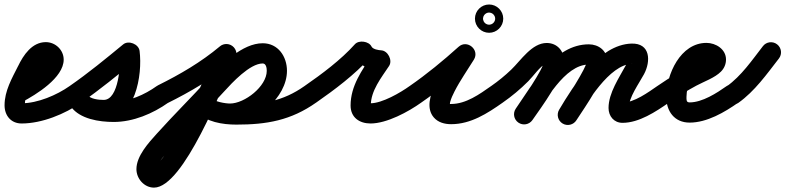

<svg xmlns="http://www.w3.org/2000/svg" viewBox="-54 -497 3498 855"><path d="M-17.3 -61.1C-5.7 -39.1 21.6 -30.7 43.6 -42.3C106.9 -75.7 229.6 -150.6 229.6 -231.5C229.6 -274.7 192.7 -309.4 150 -309.4C88.5 -309.4 50.2 -251.9 26.5 -202.5C26.5 -202.5 26.5 -202.7 26.6 -202.9C26.7 -203.1 26.8 -203.3 26.8 -203.3C-1.1 -147.9 -33.7 -92.1 -33.7 -28.1C-33.7 17.4 -5.2 52.9 42.3 52.9C132.6 52.9 235.4 10.8 307.9 -40.2C328.2 -54.5 333.1 -82.6 318.8 -102.9C304.5 -123.2 276.4 -128.1 256.1 -113.8C256.1 -113.8 256.1 -113.8 256.1 -113.8C198.9 -73.6 113.9 -37.1 42.3 -37.1C40.5 -37.1 45.8 -36.1 47.4 -35.2C53.5 -31.8 56.3 -20.8 56.3 -28.1C56.3 -75.4 86.3 -121.3 107.2 -162.7C107.2 -162.7 107.3 -162.9 107.4 -163.1C107.5 -163.3 107.5 -163.5 107.5 -163.5C112.6 -173.9 135.5 -219.4 150 -219.4C150.9 -219.4 148.3 -219.4 147.4 -219.6C145.6 -220 144 -221.1 142.8 -222.6C141.5 -224.1 140.6 -225.8 140.1 -227.7C139.7 -229.3 139.6 -231.8 139.6 -231.5C139.6 -205 28 -135.9 1.5 -121.9C-20.4 -110.3 -28.8 -83.1 -17.2 -61.1Z M245 -51.3C259.2 -30.9 287.2 -25.9 307.7 -40C391.9 -98.5 472.5 -164.6 551.6 -229.7C563.6 -239.6 544.3 -254.6 522.5 -263.2C500.7 -271.9 476.4 -274.2 478.4 -258.8C484.1 -213.4 475.5 -52.1 407.8 -52.1C386.3 -52.1 348.4 -55.5 334.8 -74.9C317.6 -99.4 290.5 -98.8 272.1 -85.8C253.7 -72.9 243.9 -47.7 261.2 -23.1C300.9 33.4 388.5 46.1 452.5 46.1C538.7 46.1 626.6 9.3 696.2 -40.4C716.4 -54.8 721.1 -82.9 706.6 -103.2C692.2 -123.4 664.1 -128.1 643.8 -113.6C589.8 -75 519.7 -43.9 452.5 -43.9C423.1 -43.9 353.8 -47.9 334.8 -74.9C317.6 -99.4 290.5 -98.8 272.1 -85.8C253.7 -72.9 243.9 -47.7 261.2 -23.1C293.6 23 354.3 37.9 407.8 37.9C548.8 37.9 581.2 -162.9 567.6 -270.1C565.7 -285.5 553.4 -297.7 538.5 -303.6C523.7 -309.5 506.4 -309.1 494.4 -299.2C417.2 -235.6 338.6 -171 256.3 -114C235.9 -99.8 230.9 -71.8 245 -51.3Z M690 -36.7C690 -36.7 690 -36.7 690 -36.7C795 -88.8 892.6 -146.1 982.8 -221.5C1001.9 -237.4 1004.5 -265.8 988.5 -284.8C972.6 -303.9 944.2 -306.5 925.2 -290.5C925.2 -290.5 925.2 -290.5 925.2 -290.5C840.4 -219.7 748.7 -166.3 650 -117.3C627.7 -106.3 618.6 -79.3 629.7 -57C640.7 -34.7 667.7 -25.6 690 -36.7ZM913.2 -275C913.2 -275 913.2 -275 913.2 -275C860.7 -162.4 813.2 -47.6 755.6 62.8C726.2 119.3 694.4 181.3 651.5 229C645.5 235.5 637.7 248.5 631.8 248.5C630.3 248.5 634.7 248.6 636.1 248.8C639.9 249.5 642.7 251.3 643.4 255.3C643.5 255.7 643.5 256.7 643.5 256.3C643.5 229.1 694.5 176.9 711.4 158.1C787.3 73.9 868.2 -5.8 944.3 -89.8C979 -128 1058.6 -214.4 1115.9 -214.4C1131.3 -214.4 1133.9 -193.4 1133.9 -181.7C1133.9 -112.2 1035.2 -36 970.5 -36C948.2 -36 900.8 -44.2 885.4 -61.2C868.7 -79.6 840.2 -81 821.8 -64.4C803.4 -47.7 802 -19.2 818.6 -0.8C852.9 37.1 921.5 54 970.5 54C1084.6 54 1223.9 -61.8 1223.9 -181.7C1223.9 -245.3 1184.5 -304.4 1115.9 -304.4C1025.4 -304.4 933.9 -212.2 877.7 -150.2C801.4 -66.2 720.5 13.6 644.6 97.9C607.7 138.8 553.5 197.6 553.5 256.3C553.5 298.6 588.2 338.5 631.8 338.5C763.7 338.5 935.1 -109.1 994.8 -237C1005.3 -259.5 995.5 -286.3 973 -296.8C950.5 -307.3 923.7 -297.5 913.2 -275ZM820.6 -63.2C802.8 -45.9 802.4 -17.4 819.8 0.4C864.5 46.3 936.8 57.9 998.2 57.9C1134.1 57.9 1241.1 39.2 1353.9 -40.2C1374.2 -54.5 1379.1 -82.6 1364.8 -102.9C1350.5 -123.2 1322.4 -128.1 1302.1 -113.8C1204.7 -45.3 1115.6 -32.1 998.2 -32.1C963.7 -32.1 910 -35.9 884.2 -62.4C866.9 -80.2 838.4 -80.6 820.6 -63.2Z M1353.7 -40C1353.7 -40 1353.7 -40 1353.7 -40C1436.5 -97.6 1526 -164.8 1593.5 -239.9C1602.3 -249.8 1580.9 -258.3 1558.8 -261.3C1536.7 -264.4 1513.8 -262 1519.6 -250.2C1541.5 -205.6 1591.5 -185.6 1638.6 -183.1C1653.7 -182.3 1649 -206 1638.5 -226.8C1628.1 -247.5 1611.8 -265.4 1603.4 -252.8C1557.5 -183.3 1507.2 -114.6 1507.2 -27.1C1507.2 25.9 1546.5 52.9 1596.1 52.9C1668.6 52.9 1764.7 0.8 1822.2 -40.4C1842.4 -54.9 1847.1 -83 1832.6 -103.2C1818.1 -123.4 1790 -128.1 1769.8 -113.6C1769.8 -113.6 1769.8 -113.6 1769.8 -113.6C1728.8 -84.2 1647.8 -37.1 1596.1 -37.1C1594.3 -37.1 1592.7 -37.1 1590.9 -37.3C1583.3 -37.9 1590.4 -36.9 1594 -32.4C1595.2 -30.8 1597.2 -24.1 1597.2 -27.1C1597.2 -93.3 1643.6 -150.3 1678.6 -203.2C1686.9 -215.8 1685.6 -232.8 1678.5 -246.9C1671.4 -261 1658.5 -272.1 1643.4 -272.9C1631.3 -273.6 1606.5 -277.4 1600.4 -289.8C1594.6 -301.7 1580.5 -309.2 1565.7 -311.2C1550.9 -313.3 1535.3 -309.9 1526.5 -300.1C1463.8 -230.1 1379.4 -167.5 1302.3 -114C1281.9 -99.8 1276.9 -71.7 1291 -51.3C1305.2 -30.9 1333.3 -25.9 1353.7 -40Z M1821.6 -40C1821.6 -40 1821.6 -40 1821.6 -40C1900.3 -94.3 1977.2 -157.6 2048.1 -221.6C2067.2 -238.8 2056.9 -264 2038.3 -279.4C2019.8 -294.9 1993.2 -300.5 1979.7 -278.6C1934.4 -205 1811.4 -51.4 1877.6 25.8C1897.1 48.5 1926.2 56 1955 56C2042.3 56 2116 8.3 2184.9 -40.2C2205.2 -54.5 2210.1 -82.6 2195.8 -102.9C2181.5 -123.2 2153.4 -128.1 2133.1 -113.8C2133.1 -113.8 2133.1 -113.8 2133.1 -113.8C2081.3 -77.4 2021.2 -34 1955 -34C1932.9 -34 1946.6 -26.7 1948.6 -28.1C1949 -28.4 1949.7 -39.6 1950.5 -42.5C1954.8 -58.8 1962.2 -74.5 1969.8 -89.4C1995 -138.9 2027.3 -184.2 2056.3 -231.4C2069.8 -253.3 2062.3 -276.2 2046.5 -289.3C2030.8 -302.4 2007 -305.7 1987.9 -288.4C1919.8 -227 1845.9 -166.2 1770.4 -114C1750 -99.9 1744.8 -71.9 1759 -51.4C1773.1 -31 1801.1 -25.8 1821.6 -40ZM2119.8 -440.7C2122.4 -441.1 2124.7 -441 2124 -441C2124.7 -441 2125.4 -440.9 2126.1 -440.9C2135.4 -440.2 2143.7 -434.6 2148 -426.3C2149.3 -423.8 2150.2 -421.1 2150.7 -418.2C2151.1 -415.6 2151 -413.3 2151 -414C2151 -414.7 2151.1 -412.4 2150.7 -409.8C2150.2 -406.9 2149.3 -404.2 2148 -401.7C2143.7 -393.4 2135.4 -387.8 2126.1 -387.1C2125.4 -387.1 2124.7 -387 2124 -387C2123.3 -387 2122.6 -387.1 2121.9 -387.1C2112.6 -387.8 2104.3 -393.4 2100 -401.7C2098.7 -404.2 2097.8 -406.9 2097.3 -409.8C2096.9 -412.4 2097 -414.7 2097 -414C2097 -414.7 2097.1 -415.4 2097.1 -416.1C2097.8 -425.4 2103.4 -433.7 2111.7 -438C2114.2 -439.3 2116.9 -440.2 2119.8 -440.7ZM2061 -414C2061 -379.3 2089.3 -351 2124 -351C2158.7 -351 2187 -379.3 2187 -414C2187 -448.7 2158.7 -477 2124 -477C2089.3 -477 2061 -448.7 2061 -414Z M2184.7 -40.1C2184.7 -40.1 2184.7 -40.1 2184.7 -40.1C2225.4 -68.4 2263.4 -100.1 2298.4 -135.2C2320.6 -157.4 2349.9 -200.8 2377.8 -214.8C2378.7 -215.2 2379.6 -215.6 2380.6 -215.6C2382.2 -215.6 2377.3 -216.4 2375.8 -217.2C2371.7 -219.5 2368.2 -227.9 2368.2 -224C2368.2 -191.8 2268.8 -50.6 2243.1 -13.7C2228.9 6.7 2233.9 34.7 2254.3 48.9C2274.7 63.1 2302.7 58.1 2316.9 37.7C2316.9 37.7 2316.9 37.7 2316.9 37.7C2356.6 -19.2 2458.2 -156.2 2458.2 -224C2458.2 -269.5 2427.6 -305.6 2380.6 -305.6C2314.3 -305.6 2265.9 -228.4 2222.6 -186.9C2194.8 -160.2 2164.9 -135.9 2133.3 -113.9C2112.9 -99.7 2107.9 -71.7 2122.1 -51.3C2136.3 -30.9 2164.3 -25.9 2184.7 -40.1ZM2316.9 37.7C2316.9 37.7 2316.9 37.7 2316.9 37.7C2373.4 -43.4 2459.4 -209.6 2568.1 -209.6C2573 -209.6 2563.1 -214 2560.9 -219.8C2560.3 -221.5 2559.8 -226.9 2559.8 -225.1C2559.8 -197.6 2463.3 -50.4 2437.3 -10.6C2423.7 10.2 2429.6 38.1 2450.4 51.7C2471.2 65.3 2499.1 59.4 2512.7 38.6C2512.7 38.6 2512.7 38.6 2512.7 38.6C2550.1 -18.7 2649.8 -161.1 2649.8 -225.1C2649.8 -271.3 2611.6 -299.6 2568.1 -299.6C2414 -299.6 2320.5 -124.8 2243.1 -13.7C2228.9 6.7 2233.9 34.7 2254.3 48.9C2274.7 63.1 2302.7 58.1 2316.9 37.7ZM2513.3 37.6C2513.3 37.6 2513.3 37.6 2513.3 37.6C2558.2 -37.8 2658.8 -209.3 2760.6 -212.9C2763.6 -213 2757.8 -208.8 2748.2 -222.4C2737.4 -237.7 2748.6 -235.5 2734.5 -209.3C2703.4 -151.3 2655.9 -83.2 2655.9 -16.1C2655.9 20.2 2680 50 2718 50C2792 50 2865.9 0.4 2924.5 -39.9C2945 -54 2950.2 -82 2936.1 -102.5C2922 -123 2894 -128.2 2873.5 -114.1C2873.5 -114.1 2873.5 -114.1 2873.5 -114.1C2832.8 -86.1 2770.2 -40 2718 -40C2718.5 -40 2718.9 -40 2719.4 -39.9C2731.3 -39 2743.4 -29.2 2745.7 -17.3C2745.8 -16.7 2745.9 -15.9 2745.9 -16.1C2745.9 -63.4 2790.9 -123.9 2813.9 -166.7C2844.6 -224 2843.1 -305.9 2757.4 -302.9C2612.9 -297.7 2501.4 -118.3 2436 -8.5C2423.3 12.8 2430.2 40.5 2451.6 53.2C2472.9 65.9 2500.6 58.9 2513.3 37.6Z M2924.8 -40.1C2924.8 -40.1 2924.8 -40.1 2924.8 -40.1C2964.1 -67.6 3004.9 -93 3047.2 -115.7C3081.7 -134.2 3128.9 -150.3 3156.6 -178.2C3171 -192.8 3179 -211.4 3179 -232C3179 -277.8 3133.8 -306 3092 -306C2976.2 -306 2913 -165.9 2913 -66C2913 -2.3 2948.6 49 3017 49C3094.3 49 3172.9 2.8 3233.9 -40.2C3254.2 -54.5 3259.1 -82.6 3244.8 -102.9C3230.5 -123.2 3202.4 -128.1 3182.1 -113.8C3137.9 -82.7 3073.8 -41 3017 -41C3001.6 -41 3003 -52.2 3003 -66C3003 -112 3033 -216 3092 -216C3100.4 -216 3092.4 -215 3089.8 -225.7C3088.8 -229.5 3089 -232.5 3089 -232C3089 -231.2 3089.3 -236 3091.1 -239.4C3093.2 -243.2 3064.7 -225.6 3059 -222.7C2994.3 -190.4 2932.6 -155.3 2873.2 -113.9C2852.9 -99.7 2847.9 -71.6 2862.1 -51.2C2876.3 -30.9 2904.4 -25.9 2924.8 -40.1Z M3234.1 -39C3234.1 -39 3234.1 -39 3234.1 -39C3307.4 -91.1 3359.9 -166.2 3414.5 -236.4C3429.8 -256 3426.2 -284.3 3406.6 -299.5C3387 -314.8 3358.7 -311.2 3343.5 -291.6C3343.5 -291.6 3343.5 -291.6 3343.5 -291.6C3294.6 -228.7 3247.5 -158.9 3181.9 -112.3C3161.7 -97.9 3156.9 -69.9 3171.3 -49.6C3185.7 -29.3 3213.8 -24.6 3234.1 -39Z"/></svg>

Font: FRB American Cursive Guidelines Black
Style: Bold Italic
Weight: 900
Italic angle: -25°
Version: Version 2.0;Modular Font Editor K font №1